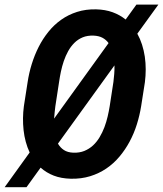

<svg xmlns="http://www.w3.org/2000/svg" viewBox="-60 -761 703 828"><path d="M548.8 -303.7Q542.5 -264.2 530.3 -225.1Q518.1 -186 499.3 -150.9Q480.5 -115.7 455.3 -85.7Q430.2 -55.7 398.4 -34.2Q366.7 -12.7 328.6 -1Q290.5 10.7 245.6 9.8Q203.6 8.8 171.6 -3.7Q139.6 -16.1 115.2 -38.1L54.2 46.4H-40L67.9 -103.5Q47.4 -147.5 41.7 -199.5Q36.1 -251.5 43 -303.2L59.1 -406.7Q64.9 -445.8 76.9 -484.6Q88.9 -523.4 106.7 -558.6Q124.5 -593.8 148.9 -624Q173.3 -654.3 204.1 -676Q234.9 -697.8 272.5 -709.7Q310.1 -721.7 354.5 -720.7Q394 -719.7 425.5 -708.3Q457 -696.8 481.9 -676.8L528.3 -741.2H623L532.2 -615.7Q544.4 -593.8 552.5 -568.6Q560.5 -543.5 564.5 -516.6Q568.4 -489.7 568.4 -461.9Q568.4 -434.1 564.9 -406.7ZM429.2 -408.2Q431.2 -423.8 432.6 -441.9Q434.1 -460 433.6 -479L189.9 -141.6Q199.7 -124.5 215.6 -114Q231.4 -103.5 256.3 -102.5Q282.7 -101.6 303.7 -110.1Q324.7 -118.7 341.1 -133.8Q357.4 -148.9 369.6 -169.4Q381.8 -189.9 390.4 -212.6Q398.9 -235.4 404.3 -258.8Q409.7 -282.2 413.1 -303.2ZM178.7 -302.7Q177.2 -291 175.8 -277.6Q174.3 -264.2 173.3 -249.5L408.2 -575.2Q397.9 -589.4 382.3 -597.9Q366.7 -606.4 343.8 -607.4Q316.9 -608.4 296.4 -599.9Q275.9 -591.3 260.5 -575.9Q245.1 -560.5 233.9 -540.3Q222.7 -520 215.1 -497.6Q207.5 -475.1 202.6 -451.9Q197.8 -428.7 194.8 -407.7Z"/></svg>

Font: TypoPRO Roboto Mono
Style: Bold Italic
Weight: 700
Designer: Google
Version: Version 2.000986; 2015; ttfautohint (v1.3)